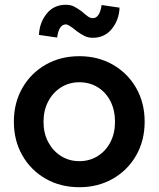

<svg xmlns="http://www.w3.org/2000/svg" viewBox="-20 -773 663 803"><path d="M312 10Q233 10 171 -25.5Q109 -61 73.5 -123Q38 -185 38 -264Q38 -343 73.5 -405Q109 -467 171 -502.5Q233 -538 312 -538Q390 -538 452 -502.5Q514 -467 549.5 -405Q585 -343 585 -264Q585 -185 549.5 -123Q514 -61 452 -25.5Q390 10 312 10ZM312 -99Q355 -99 389 -120.5Q423 -142 442 -179Q461 -216 461 -264Q461 -312 442 -349.5Q423 -387 389 -408Q355 -429 312 -429Q269 -429 235 -407.5Q201 -386 181.5 -348.5Q162 -311 162 -264Q162 -216 181.5 -179Q201 -142 235 -120.5Q269 -99 312 -99ZM368 -615Q349 -615 334.5 -622Q320 -629 302 -642Q267 -671 256 -671Q226 -671 219 -616L143 -627Q145 -678 175 -715.5Q205 -753 255 -753Q275 -753 289 -746Q303 -739 321 -726Q338 -711 348 -704Q358 -697 368 -697Q397 -697 405 -752L480 -741Q478 -690 448 -652.5Q418 -615 368 -615Z"/></svg>

Font: Readex Pro Medium
Style: Regular
Weight: 500
Designer: Bonnie Shaver-Troup, Thomas Jockin
Foundry: Lexend
Version: Version 1.204; ttfautohint (v1.8.4.7-5d5b)